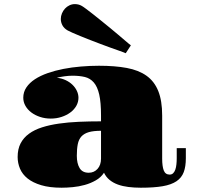

<svg xmlns="http://www.w3.org/2000/svg" viewBox="-20 -875 939 914"><path d="M302.2 -730Q285.2 -739.7 277.3 -754.2Q269.5 -768.6 269.5 -784.7Q269.5 -798.3 274.9 -811.3Q280.3 -824.2 289.3 -834Q298.3 -843.8 310.5 -849.6Q322.8 -855.5 336.4 -855.5Q344.7 -855.5 353 -853.5Q361.3 -851.6 369.6 -846.7Q376.5 -842.8 390.9 -832Q405.3 -821.3 423.6 -806.9Q441.9 -792.5 462.9 -775.4Q483.9 -758.3 504.6 -741.5Q525.4 -724.6 543.9 -708.7Q562.5 -692.9 576.2 -681.2Q586.9 -671.9 593.8 -666.3Q600.6 -660.6 603 -659.2L578.6 -621.6Q575.7 -623 567.4 -626.2Q559.1 -629.4 546.4 -633.8Q529.3 -639.6 506.6 -647.9Q483.9 -656.2 459 -665.5Q434.1 -674.8 409.2 -684.6Q384.3 -694.3 362.8 -703.1Q341.3 -711.9 325.2 -719Q309.1 -726.1 302.2 -730ZM64 -127.9Q64 -165.5 78.1 -192.6Q92.3 -219.7 118.2 -238.5Q144 -257.3 180.2 -268.8Q216.3 -280.3 260.5 -286.6Q304.7 -293 355.5 -295.2Q406.2 -297.4 460.9 -297.4V-324.7Q460.9 -387.2 452.4 -424.8Q443.8 -462.4 426.5 -482.4Q409.2 -502.4 383.8 -508.5Q358.4 -514.6 324.7 -514.6Q306.6 -514.6 286.4 -511.7Q266.1 -508.8 250.5 -504.9Q272.9 -502.4 292 -493.7Q311 -484.9 324.7 -471.7Q338.4 -458.5 345.9 -442.4Q353.5 -426.3 353.5 -409.7Q353.5 -389.2 343.3 -371.1Q333 -353 314.9 -339.6Q296.9 -326.2 272.9 -318.4Q249 -310.5 221.7 -310.5Q194.3 -310.5 170.7 -318.4Q147 -326.2 129.2 -339.6Q111.3 -353 101.1 -371.1Q90.8 -389.2 90.8 -409.7Q90.8 -437 105.7 -459Q120.6 -481 146.2 -497.8Q171.9 -514.6 206.8 -526.9Q241.7 -539.1 281.7 -546.9Q321.8 -554.7 365 -558.3Q408.2 -562 451.2 -562Q527.3 -562 583.7 -551.5Q640.1 -541 677.5 -514.4Q714.8 -487.8 733.4 -441.7Q752 -395.5 752 -324.7V-120.1Q752 -83.5 759.5 -63.7Q767.1 -43.9 787.6 -43.9Q797.9 -43.9 804.4 -50.5Q811 -57.1 814.7 -67.9Q818.4 -78.6 819.8 -92.8Q821.3 -106.9 821.3 -121.6V-169.9H864.7V-121.6Q864.7 -82.5 854.7 -55.7Q844.7 -28.8 820.1 -12.2Q795.4 4.4 754.2 11.5Q712.9 18.6 650.4 18.6Q618.7 18.6 591.1 15.1Q563.5 11.7 540.8 3.4Q518.1 -4.9 501.5 -18.6Q484.9 -32.2 475.1 -52.7Q460.4 -30.3 436 -16.4Q411.6 -2.4 383.3 5.4Q355 13.2 326.2 15.9Q297.4 18.6 273.4 18.6Q216.3 18.6 176.3 6.6Q136.2 -5.4 111.3 -25.4Q86.4 -45.4 75.2 -72Q64 -98.6 64 -127.9ZM345.7 -133.3Q345.7 -97.2 358.9 -75Q372.1 -52.7 402.3 -52.7Q427.7 -52.7 444.3 -71Q460.9 -89.4 460.9 -120.1V-252.4Q425.8 -252.4 403.3 -246.1Q380.9 -239.7 367.9 -225.8Q355 -211.9 350.3 -189Q345.7 -166 345.7 -133.3Z"/></svg>

Font: GravitasOne
Style: Regular
Weight: 400
Designer: Riccardo De Franceschi
Foundry: Sorkin Type Co.
Version: Version 1.001